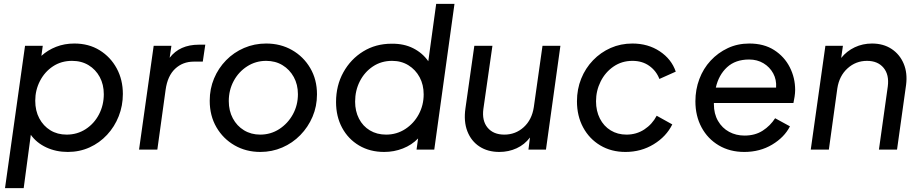

<svg xmlns="http://www.w3.org/2000/svg" viewBox="-20 -777 4776 997"><path d="M6 200 110 -539H202L195 -487Q228 -517 271.5 -534Q315 -551 366 -551Q441 -551 497.5 -516Q554 -481 586 -422Q618 -363 618 -289Q618 -228 596.5 -173.5Q575 -119 536 -77Q497 -35 445 -11.5Q393 12 332 12Q271 12 220.5 -11.5Q170 -35 140 -77L103 200ZM326 -78Q381 -78 425 -106.5Q469 -135 494 -183Q519 -231 519 -288Q519 -338 498 -377Q477 -416 440 -438.5Q403 -461 354 -461Q298 -461 255 -432.5Q212 -404 187.5 -356.5Q163 -309 163 -254Q163 -202 184 -162.5Q205 -123 241.5 -100.5Q278 -78 326 -78Z M702 0 778 -539H870L861 -477Q913 -545 1013 -545H1046L1033 -457H986Q929 -457 889.5 -420Q850 -383 840 -311L797 0Z M1332 12Q1258 12 1198.5 -22Q1139 -56 1104 -116Q1069 -176 1069 -254Q1069 -316 1091.5 -369.5Q1114 -423 1154 -464Q1194 -505 1247.5 -528Q1301 -551 1362 -551Q1437 -551 1496.5 -517Q1556 -483 1591 -423.5Q1626 -364 1626 -287Q1626 -225 1603 -171Q1580 -117 1539.5 -75.5Q1499 -34 1445.5 -11Q1392 12 1332 12ZM1331 -78Q1386 -78 1430.5 -107Q1475 -136 1501 -183.5Q1527 -231 1527 -288Q1527 -338 1505.5 -377Q1484 -416 1447 -438.5Q1410 -461 1362 -461Q1308 -461 1263.5 -432.5Q1219 -404 1193.5 -356.5Q1168 -309 1168 -252Q1168 -202 1189 -162.5Q1210 -123 1247 -100.5Q1284 -78 1331 -78Z M1975 12Q1901 12 1844.5 -21.5Q1788 -55 1756.5 -113.5Q1725 -172 1725 -247Q1725 -333 1763 -401.5Q1801 -470 1866 -510Q1931 -550 2013 -550Q2077 -551 2125.5 -526.5Q2174 -502 2204 -459L2245 -757H2340L2235 0H2143L2151 -58Q2118 -24 2072 -6Q2026 12 1975 12ZM1985 -78Q2040 -78 2084.5 -107Q2129 -136 2154.5 -183.5Q2180 -231 2180 -287Q2180 -337 2159 -376Q2138 -415 2101 -438Q2064 -461 2016 -461Q1960 -461 1916.5 -432Q1873 -403 1848.5 -355Q1824 -307 1824 -249Q1824 -200 1844 -161Q1864 -122 1900.5 -100Q1937 -78 1985 -78Z M2573 12Q2513 12 2470 -16Q2427 -44 2407 -95Q2387 -146 2397 -215L2443 -539H2537L2490 -211Q2482 -150 2512 -114Q2542 -78 2599 -78Q2657 -78 2699.5 -116.5Q2742 -155 2752 -221L2797 -539H2890L2815 0H2724L2732 -63Q2704 -26 2662.5 -7Q2621 12 2573 12Z M3228 12Q3154 12 3097 -22Q3040 -56 3008 -115.5Q2976 -175 2976 -251Q2976 -314 2998 -368.5Q3020 -423 3059.5 -464Q3099 -505 3151 -528Q3203 -551 3264 -551Q3345 -551 3406 -510.5Q3467 -470 3489 -405L3404 -367Q3388 -409 3351.5 -435Q3315 -461 3264 -461Q3209 -461 3166 -431.5Q3123 -402 3099 -354Q3075 -306 3075 -251Q3075 -201 3095 -161.5Q3115 -122 3151 -100Q3187 -78 3233 -78Q3285 -78 3326 -105Q3367 -132 3390 -176L3471 -131Q3440 -68 3374.5 -28Q3309 12 3228 12Z M3845 12Q3770 12 3712.5 -22Q3655 -56 3623 -115.5Q3591 -175 3591 -251Q3591 -312 3611.5 -366.5Q3632 -421 3670 -462Q3708 -503 3759 -527Q3810 -551 3871 -551Q3947 -551 4000 -517Q4053 -483 4081 -428Q4109 -373 4109 -310Q4109 -294 4106 -274.5Q4103 -255 4100 -242H3687V-236Q3687 -186 3708.5 -149Q3730 -112 3766 -92.5Q3802 -73 3846 -73Q3901 -73 3940.5 -98.5Q3980 -124 4005 -163L4082 -121Q4053 -64 3989.5 -26Q3926 12 3845 12ZM3870 -468Q3799 -468 3755.5 -428Q3712 -388 3697 -322H4010Q4013 -363 3995 -396Q3977 -429 3944.5 -448.5Q3912 -468 3870 -468Z M4190 0 4266 -539H4357L4348 -476Q4377 -512 4418.5 -531.5Q4460 -551 4508 -551Q4567 -551 4609.5 -523Q4652 -495 4672.5 -446.5Q4693 -398 4685 -336L4638 0H4544L4590 -328Q4598 -389 4568 -425Q4538 -461 4482 -461Q4424 -461 4381 -422Q4338 -383 4328 -318L4284 0Z"/></svg>

Font: Plus Jakarta Sans Medium
Style: Italic
Weight: 500
Italic angle: -8°
Designer: Gumpita Rahayu
Foundry: Tokotype
Version: Version 2.071; ttfautohint (v1.8.4.7-5d5b);gftools[0.9.29]